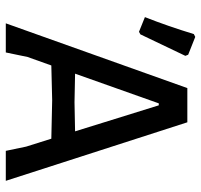

<svg xmlns="http://www.w3.org/2000/svg" viewBox="-36 -674 710 679"><g transform="rotate(90 319.5 -335.0)"><path d="M102 -476 93 -471 41 -492Q73 -573 101 -665L111 -670L174 -645L178 -635ZM413 -642 620 0H514L499 -72L471 -161L335 -164L212 -161L182 -77L166 0H63L292 -642ZM342 -243 445 -245 353 -541H346L241 -245Z"/></g></svg>

Font: Alegreya Sans SC Medium
Style: Regular
Weight: 500
Designer: Juan Pablo del Peral
Foundry: Huerta Tipografica
Version: Version 2.001;PS 002.001;hotconv 1.0.88;makeotf.lib2.5.64775